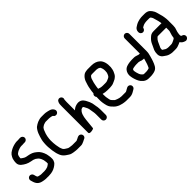

<svg xmlns="http://www.w3.org/2000/svg" viewBox="241 -2095 3628 3628"><g transform="rotate(-45 2055.5 -281.0)"><path d="M485 -737H462C450 -737 434.1 -734 420 -734C410.7 -734.7 402.3 -735 395 -735C384.3 -735 374.3 -734.3 365 -733C341.9 -727.9 322.4 -726.6 301 -719C249.1 -704.2 209.2 -681.8 171 -654C150.4 -638.2 132.5 -614.4 121 -590C111.1 -571.6 101.5 -551.3 99 -528C94.4 -507.2 91 -485 91 -461C87.5 -415.5 111.8 -380 138 -359C186.3 -319.5 239 -289.2 314 -276C347.7 -272.9 380.8 -261.6 406 -249C411.5 -243.5 418.8 -239.1 425 -235C458.4 -214.9 479.8 -180.7 493 -141L500 -120C504.4 -102.5 505.4 -78 509 -60V-27L505 -19C490.2 -6.3 471.1 6 453 16C426.3 26.7 392.3 34 356 34C348 33.3 339 33 329 33H279C275 33 271.3 32.7 268 32L254 30C245.3 27.3 235.3 25 224 23C192.6 19.5 189.6 6.2 180 -24L171 -59C166.3 -75 156.5 -87.2 141.5 -95.5C91.1 -123.5 37.6 -76.5 52 -25L62 9C83.2 86.7 123.8 129.9 203 145C229.4 149.1 249.1 156 279 156H329C337 156 344.3 156.3 351 157C369.9 157 388.5 154.6 404 153L424 151C482.7 142 525.4 120.1 565 91C584 75.5 601 62.9 612 42C621.8 24 632 0.5 632 -25V-46C632 -56 631.7 -65.7 631 -75C625.9 -100.6 623.7 -134.5 617 -158C597.5 -223 567.9 -280 519 -318C502.4 -331.5 495.3 -335 482 -346C466.9 -356.8 456.1 -360 440 -369C401.4 -385.9 357 -393.5 310 -402C281.4 -408.4 256.3 -423.2 236 -439C229.2 -444.5 220.5 -449.5 214 -456V-471C215.5 -483 218.8 -498 220 -511C226 -523.1 232.1 -548.5 245 -555C259.7 -567.9 276.8 -577.9 295 -587C324.3 -598 356.6 -612 395 -612C401 -612 407.7 -611.7 415 -611C430.6 -611 447.7 -614 462 -614H485C518 -614 547 -642 547 -675C547 -708 518 -737 485 -737Z M1320 -653 1315 -661C1285.5 -709.3 1227.4 -716.9 1162 -730L1142 -732C1132.7 -733.3 1123 -733.7 1113 -733H1039C1018.8 -733 1000.7 -729.1 984 -724C949.2 -714.5 925.4 -704.9 896 -687C866.9 -669.9 847.4 -655.6 829 -629L815 -608C794.2 -576.8 775.6 -526.4 763 -485C749.3 -440 738.4 -402 735 -348C732.1 -305 730.3 -288.2 733 -243C737.6 -171.4 745.1 -112.6 760 -53C766.2 -25.2 778.6 -1 787 22C810.4 71.8 847 99.9 892 128L904 136C920.6 147.1 940.2 159.3 961 163C985.9 170.1 1014 174.1 1043 177L1059 179C1068.3 181 1079 181.7 1091 181H1194C1208 181 1220.3 179 1231 175C1258.3 167.5 1285.2 151.9 1309 140C1309.7 139.3 1310.3 139 1311 139C1331 133.3 1344.4 124.1 1353.5 106C1371.3 70.3 1351.4 36.2 1326 23.5C1288.7 4.9 1255.2 30.4 1230 43C1219.6 48.2 1205.6 51.6 1196 58H1077C1070.3 56.7 1064 55.7 1058 55L1040 53C1018.4 50.6 989.7 47 976 36C963.1 26.6 952.3 21.3 939 13C930.7 8.9 924.6 1.7 917 -4C908.8 -9.4 905.2 -17.4 900 -26C893.3 -43.4 884.4 -59.6 879 -81C873.5 -108.7 869.4 -130.5 864 -160C858 -195.8 855 -250.4 855 -293C855.7 -305.7 856.7 -320.7 858 -338C861.6 -381.7 869.7 -412.1 880 -449C886.2 -468.7 902.9 -509.2 909 -526L917 -540C923.8 -550.7 927.7 -557.7 935 -565C952.1 -577.8 977.7 -596.1 1002 -601C1011.9 -603.8 1026.3 -610 1039 -610H1119C1121.7 -610.7 1124.3 -610.7 1127 -610L1146 -608C1155.5 -606.1 1166.5 -604 1176 -604C1186.9 -600.4 1201.5 -598.2 1212 -593C1221.7 -576.8 1233.5 -565.7 1253 -561C1304.9 -548.5 1349.2 -603.6 1320 -653Z M1872 166C1905 166 1934 138 1934 105V-35C1934 -63.7 1930 -87.5 1928 -115C1923.6 -141.1 1919.8 -146.2 1917 -177C1914.3 -195.7 1911.3 -212.7 1908 -228C1898.1 -267.6 1882.3 -299.8 1865 -332L1851 -358C1824 -403 1780.8 -439.9 1710 -432C1663.8 -425.4 1623.9 -409.2 1596 -383C1592 -378.3 1587.3 -373.7 1582 -369V-593C1582 -612.4 1582.9 -634.4 1585 -649V-652C1592.2 -668.8 1595 -687.4 1586.5 -706.5C1575.2 -731.8 1543.6 -754.1 1506.5 -737.5C1487.2 -728.9 1478.3 -715.6 1471 -696C1459.4 -668.8 1459 -631.5 1459 -591V104C1459 140.5 1520.8 134.1 1551.5 125C1588.6 114.1 1583 117.1 1587 85C1589.8 45.3 1593.9 33.7 1598 -25C1607 -122.6 1613.7 -205.9 1655 -265C1663.7 -276.7 1674.5 -286.3 1683 -296C1683.7 -296.7 1684.7 -297.3 1686 -298C1699.3 -303.9 1710.1 -307.3 1726 -310H1731C1735.6 -307.7 1741.7 -301.6 1744 -297C1752.6 -281.3 1760.9 -265.3 1769 -249C1773 -240.3 1777 -232 1781 -224C1788.2 -206.1 1791.7 -184.9 1795 -161C1801 -115.7 1811 -85.6 1811 -38V105C1811 138 1839 166 1872 166Z M2342 58C2310.2 50.1 2279.6 38.8 2254 26L2213 -15C2205.7 -22.3 2202.3 -28.2 2196 -37C2190.1 -48.7 2187.5 -63.7 2184 -82C2175.9 -119.3 2169.8 -152.7 2172 -197V-221C2206.1 -211.3 2247.4 -205 2289 -205H2355C2373.4 -205 2390.3 -206.9 2406 -210C2436.6 -212.8 2461.9 -228.4 2486 -238C2517.2 -249.7 2541.5 -264.5 2563 -286C2587.5 -308.8 2600.9 -338.3 2615 -370C2628.1 -398.9 2632.6 -430.4 2638 -468C2644 -563.4 2621.8 -646.2 2572 -691C2532.3 -728.3 2474.8 -751 2399 -751H2292C2280 -751 2267.7 -749.3 2255 -746L2235 -742C2220.3 -738.7 2205.7 -731.7 2191 -721C2158.7 -696.8 2132.6 -662.5 2116 -622C2106.9 -599.2 2099.1 -566.2 2090 -542C2081.6 -516.7 2076.1 -487.7 2071 -457C2066.4 -421.6 2057 -389.8 2057 -351C2041.7 -339 2034 -323.3 2034 -304C2034 -288 2039.3 -274 2050 -262V-249C2049.3 -231 2049 -214.3 2049 -199C2046.1 -128.9 2058.8 -67.8 2074 -13C2081.8 13.8 2093 30.4 2106 49C2115.9 62.6 2130.6 75.1 2142 88L2159 105C2166.3 112.3 2173.3 118.3 2180 123C2191.8 132.7 2209.1 139.3 2223 148C2238.7 156.4 2257.5 162.5 2277 167C2297.3 172.1 2313.2 179.5 2337 181C2357.1 183.2 2374.6 187 2396 187H2499C2512.7 187 2528.6 182.8 2541 181C2565.7 174.8 2594.9 159.7 2614 147C2616.7 145 2619 143.7 2621 143C2643.9 131.5 2664.7 120 2672.5 94C2688.8 39.5 2630.8 -2.5 2584 23C2572.3 30.8 2558.5 36 2546 44C2534.4 51 2517.2 64 2499 64H2393C2376.9 64 2359 58 2342 58ZM2292 -628H2412C2419.3 -626.7 2425 -625.8 2429 -625.5C2438.1 -624.7 2447.7 -621.2 2457 -620L2458 -619L2476 -610C2480.7 -607.3 2485.3 -604 2490 -600C2491.3 -598 2492.7 -596.3 2494 -595C2498.7 -587.2 2503 -572 2506 -565C2513.2 -547.1 2516 -522.2 2516 -498C2516 -483.9 2514.2 -468.1 2513 -456L2511 -446C2506 -431 2503 -418.3 2496 -405.5C2489.6 -393.8 2485.4 -382.4 2476 -373C2457.1 -354.1 2428.4 -348.2 2404 -336C2391.5 -329.7 2373.5 -328 2355 -328H2286C2246.6 -328 2207.7 -337.1 2180 -349C2181.3 -365 2183 -379.3 2185 -392L2193 -438C2198.8 -480.7 2208.7 -506.9 2220 -544C2227.5 -577.8 2242 -603.6 2264 -622H2265C2273.3 -623.7 2282.7 -628 2292 -628Z M3057 66H2999C2987.3 66 2983 63.4 2974 60H2973L2960 47C2944.5 33.2 2933.6 18.6 2925 -3L2916 -30C2913.3 -38.7 2910 -49.7 2906 -63C2901.3 -80.6 2901.5 -91.4 2898 -107V-116C2898 -127.6 2905.1 -136.4 2908 -145C2908.7 -145 2909 -145.3 2909 -146C2921.9 -152.4 2934.6 -156.3 2950 -158C2971.2 -161.5 2993.5 -165 3016 -165H3077C3077.7 -165 3078.7 -164.7 3080 -164C3102 -160.9 3119.3 -153.9 3139 -146C3151 -142.7 3162.3 -141 3173 -141C3179 -140.3 3184.7 -140 3190 -140H3198L3194 -124L3188 -104C3174.8 -61 3164.1 -17.2 3145 21C3143.6 25.1 3132.7 53 3125 53C3105 61.6 3082.3 63.2 3057 66ZM3269.5 -729C3236 -729 3208 -700.3 3208 -667V-263H3190C3186 -263 3181.7 -263.3 3177 -264H3175L3160 -269C3135.5 -276 3107.6 -288 3077 -288H3017C3007 -288 2997 -287.3 2987 -286L2961 -284C2912.5 -277.5 2870.5 -267.6 2838 -246C2803.3 -220 2778 -175.6 2775 -119C2775 -108.3 2775.7 -98.3 2777 -89C2780.5 -67.7 2781.4 -52.6 2788 -29C2803 26.1 2821.3 74.6 2852 113C2864.7 127 2880.4 141.8 2894 154C2919.1 174.7 2955.1 189 2999 189H3043C3061.8 190.2 3073.5 187.6 3091 186C3118.8 184 3146 176.8 3169 168C3232.1 144 3256.4 77.8 3280 15L3293 -24C3299.6 -47.1 3306.8 -68.6 3312 -91C3322.5 -127.9 3331 -160.1 3331 -206V-667C3331 -700.3 3303 -729 3269.5 -729Z M3989 36V12C3989.7 7.3 3990 2.7 3990 -2C3991.3 -8 3992.3 -14.3 3993 -21C3993 -25 3993.7 -29.3 3995 -34C3999.1 -54.7 4002.6 -70.6 4010 -89C4022.7 -119.9 4029 -150.4 4029 -191V-304C4029 -308 4029.3 -312.3 4030 -317C4030 -350.7 4026.4 -387.6 4021 -420C4016.2 -446.3 4010.8 -480.1 4002 -503C3996.9 -516.5 3993.3 -535.9 3989 -551L3981 -579C3977.7 -589.7 3974.7 -598.7 3972 -606L3964 -624C3952.9 -648.5 3928.2 -680.6 3909 -698C3885.2 -718.6 3848.5 -731 3805 -731H3742C3732 -731 3721.3 -730.7 3710 -730C3675.8 -725.1 3645.2 -722.2 3618 -711C3600.2 -704.5 3584.6 -700 3570 -691L3556 -683C3545.1 -677.1 3525.5 -664 3515 -657C3492.9 -640.7 3474 -611 3474 -575V-566C3474 -533 3502 -504 3535 -504C3568.6 -504 3594.4 -531.8 3597 -563C3601.4 -567.4 3609.2 -572.1 3613 -574L3631 -584C3643.4 -590.2 3661.4 -598.6 3678 -601C3696.7 -604.4 3717.6 -608 3740 -608H3805C3808.3 -608 3811.7 -607.7 3815 -607C3820.5 -607 3825.7 -604.1 3830 -603C3843.2 -589.8 3850 -576 3858 -560C3869.7 -530.8 3874.6 -492.6 3886 -463L3891 -443C3895.8 -420.8 3899.9 -404.8 3902 -382V-379H3692C3631.8 -379 3608.5 -361.6 3574 -330C3540.5 -299.4 3520.1 -273.9 3501 -233L3489 -207C3474.7 -178.4 3461 -146.1 3447 -118C3436.9 -91.7 3431 -57.1 3431 -21C3431 24.1 3450 54.9 3476 78C3489.8 90 3509.3 100 3523 111C3549.4 132.1 3584.6 146.3 3625 153L3642 156C3649.3 156.7 3657 157.3 3665 158H3746C3780.4 158 3816.5 148.3 3841 136C3856.7 129.7 3876.7 121.6 3890 115L3891 114C3911 148.9 3941.3 168.1 3983 180C4019.7 190.7 4051.1 164.9 4059 138C4069.9 100.8 4044.9 69.8 4017 62C4011.7 60.5 4006.8 59.4 4002 57H4001C3996 52 3990.7 43 3989 36ZM3906 -256V-180L3904 -164C3902.2 -153.2 3899.5 -144.1 3895 -134C3881.4 -97.8 3873.3 -59.7 3868 -17L3864 -15L3843 0C3835.1 4.7 3828 9.3 3817 13C3796.3 22.5 3775 35 3746 35H3671C3667 35 3663 34.7 3659 34L3642 31C3638.7 31 3635.7 30.3 3633 29C3620.8 27.3 3605.9 20.9 3598 13C3590.7 7.7 3581.7 2 3571 -4C3564.6 -8 3557.1 -11.9 3554 -18V-21C3554 -24.3 3554.3 -28.3 3555 -33C3555 -45.2 3555.9 -62.3 3561 -70C3573 -98.1 3589.2 -128.7 3601 -157L3611 -179C3624.2 -205.4 3634.3 -217.3 3656 -239C3663.3 -245 3669 -249.7 3673 -253L3679 -255C3679.7 -255.7 3680.3 -256 3681 -256Z"/></g></svg>

Font: Smoothie
Style: Regular
Weight: 400
Foundry: Cannot Into Space Fonts
Version: Version 0.8